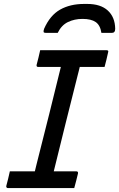

<svg xmlns="http://www.w3.org/2000/svg" viewBox="-20 -955 605 975"><path d="M357 0H20Q15 0 13 -3.5Q11 -7 12 -11Q17 -30 21.5 -48Q26 -66 30 -85H157Q160 -98 163.5 -112Q167 -126 170 -138Q200 -256 230 -376Q260 -496 289 -615H174Q168 -615 166.5 -618.5Q165 -622 166 -626Q171 -645 175.5 -663Q180 -681 184 -700H521Q533 -700 529 -689Q525 -670 520.5 -652Q516 -634 511 -615H385Q383 -605 380 -594.5Q377 -584 375 -575Q344 -453 313.5 -330Q283 -207 253 -85H367Q378 -85 376 -74Q372 -56 367 -37.5Q362 -19 357 0ZM273 -788H213Q203 -788 201.5 -792.5Q200 -797 204 -809Q234 -877 285 -906Q336 -935 407 -935H423Q491 -935 527.5 -901.5Q564 -868 565 -809Q565 -788 548 -788H495Q489 -827 466 -843Q443 -859 399 -859Q358 -859 325 -843Q292 -827 273 -788Z"/></svg>

Font: Recursive Sn Lnr St
Style: Italic
Weight: 400
Italic angle: -15°
Version: Version 1.079;hotconv 1.0.112;makeotfexe 2.5.65598; ttfautoh